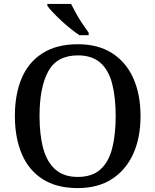

<svg xmlns="http://www.w3.org/2000/svg" viewBox="-20 -951 794 981"><path d="M377 10Q269 10 197.5 -36Q126 -82 91 -165Q56 -248 56 -359Q56 -470 91 -552Q126 -634 198 -679.5Q270 -725 378 -725Q481 -725 552.5 -679.5Q624 -634 661 -551.5Q698 -469 698 -358Q698 -247 660.5 -164.5Q623 -82 551.5 -36Q480 10 377 10ZM377 -47Q449 -47 491.5 -84Q534 -121 552.5 -190.5Q571 -260 571 -358Q571 -456 552.5 -525.5Q534 -595 491.5 -631.5Q449 -668 378 -668Q271 -668 226.5 -586.5Q182 -505 182 -358Q182 -260 201.5 -190.5Q221 -121 264 -84Q307 -47 377 -47ZM386 -771Q365 -785 340.5 -804.5Q316 -824 292.5 -846Q269 -868 250 -888Q231 -908 222 -921V-931H343Q354 -909 369 -882Q384 -855 401.5 -829Q419 -803 433 -784V-771Z"/></svg>

Font: Noto Serif Armenian Medium
Style: Regular
Weight: 500
Version: Version 2.007